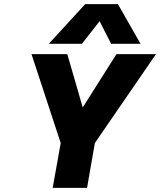

<svg xmlns="http://www.w3.org/2000/svg" viewBox="-20 -913 778 933"><path d="M394 -893H553L663 -700H520L464 -810L378 -700H217ZM275 -218 133 -650H307L382 -391L546 -650H738L441 -218L403 0H236Z"/></svg>

Font: Overused Grotesk ExtraBold
Style: Italic
Weight: 800
Italic angle: -10°
Version: Version 0.003